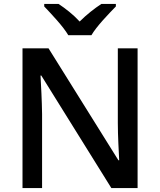

<svg xmlns="http://www.w3.org/2000/svg" viewBox="-20 -961 818 981"><path d="M329 -781H447C473 -826 535 -890 572 -928V-941H498C463 -918 423 -887 387 -851C354 -887 314 -918 279 -941H206V-928C242 -890 303 -826 329 -781ZM683 0V-714H582V-333C582 -267 587 -185 589 -142H585L228 -714H95V0H195V-378C194 -449 190 -521 187 -575H191L549 0Z"/></svg>

Font: Noto Sans Lisu Medium
Style: Regular
Weight: 500
Designer: Monotype Design Team. David Williams.
Foundry: Monotype Imaging Inc.
Version: Version 2.102